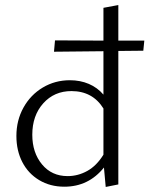

<svg xmlns="http://www.w3.org/2000/svg" viewBox="-20 -736 592 761"><path d="M548 -535 449 -534V-5L399 5L392 -72Q331 4 235 4Q179 4 135.5 -22Q92 -48 68.5 -93.5Q45 -139 45 -197Q45 -259 73 -309.5Q101 -360 149.5 -389Q198 -418 257 -418Q298 -418 332 -403.5Q366 -389 390 -361V-533L194 -531L198 -576L390 -575V-705L449 -716V-575H552ZM390 -123V-306Q347 -375 263 -375Q195 -375 151.5 -326.5Q108 -278 108 -202Q108 -131 146.5 -84.5Q185 -38 248 -38Q289 -38 326 -58.5Q363 -79 390 -123Z"/></svg>

Font: Ysabeau Infant Semilight
Style: Regular
Weight: 300
Designer: Christian Thalmann (Catharsis Fonts)
Version: Version 0.003